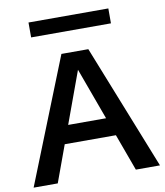

<svg xmlns="http://www.w3.org/2000/svg" viewBox="-96 -985 917 1064"><g transform="rotate(-10 362.0 -453.0)"><path d="M6.3 0 286.6 -703.1H438L717.3 0H581.5L361.8 -600.6L142.1 0ZM173.3 -207V-309.1H549.3V-207ZM137.2 -822.3V-906.2H586.4V-822.3Z"/></g></svg>

Font: Schibsted Grotesk SemiBold
Style: Regular
Weight: 600
Designer: Bakken & Baeck AS, Henrik Kongsvoll
Foundry: Schibsted ASA
Version: Version 1.100;gftools[0.9.25]